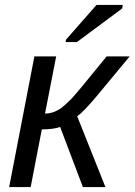

<svg xmlns="http://www.w3.org/2000/svg" viewBox="-20 -756 544 776"><path d="M17 0 119 -528H207L162 -297Q195 -297 227 -319Q243 -331 267 -355Q287 -375 411 -528H504L373 -370Q318 -304 292 -286L406 0H315L223 -243Q196 -233 149 -233L104 0ZM291 -586H245L247 -596L370 -736H476L474 -722Z"/></svg>

Font: Libra Sans
Style: Italic
Weight: 400
Italic angle: -12°
Foundry: Context Ltd
Version: Version 1.002